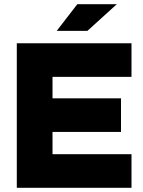

<svg xmlns="http://www.w3.org/2000/svg" viewBox="-20 -894 681 914"><path d="M60 -688H230V0H60ZM93 -528V-688H606V-528ZM93 0V-160H606V0ZM93 -266V-426H556V-266ZM348 -874H536L396 -747Q396 -747 381.5 -747Q367 -747 345 -747Q323 -747 301 -747Q279 -747 264.5 -747Q250 -747 250 -747Z"/></svg>

Font: Roundo Variable
Style: Regular
Weight: 200
Designer: Shiva Nallaperumal
Foundry: Indian Type Foundry
Version: Version 2.000